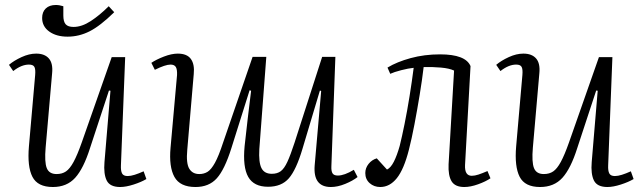

<svg xmlns="http://www.w3.org/2000/svg" viewBox="-20 -736 2574 770"><path d="M16 -476Q36 -493 66.5 -507Q97 -521 125 -521Q159 -521 176 -501.5Q193 -482 189 -442L163 -144Q158 -86 167.5 -62Q177 -38 207 -38Q229 -38 244.5 -48.5Q260 -59 275 -86.5Q290 -114 308 -165L428 -507H482L465 -73Q464 -51 469.5 -40.5Q475 -30 492 -30Q504 -30 520 -35Q536 -40 556 -49L567 -18Q547 -6 516 4Q485 14 462 14Q421 14 408 -12Q395 -38 399 -86L423 -372L417 -373L341 -142Q315 -60 281.5 -23Q248 14 192 14Q131 14 110 -27Q89 -68 96 -149L121 -435Q123 -458 118 -467.5Q113 -477 96 -477Q66 -477 33 -451ZM251 -589Q206 -589 177.5 -609.5Q149 -630 149 -664Q149 -688 163.5 -702Q178 -716 204 -716Q218 -716 234 -711V-674Q234 -649 243.5 -638.5Q253 -628 275 -628Q308 -628 344 -651.5Q380 -675 416 -711L438 -687Q382 -632 339.5 -610.5Q297 -589 251 -589Z M587 -484Q606 -497 637 -509Q668 -521 693 -521Q730 -521 745.5 -499.5Q761 -478 757 -439L731 -135Q726 -81 739 -59.5Q752 -38 779 -38Q798 -38 812.5 -47Q827 -56 842 -83Q857 -110 875 -165L993 -508H1048L1020 -138Q1017 -85 1028.5 -62Q1040 -39 1070 -39Q1092 -39 1106 -49.5Q1120 -60 1132.5 -87Q1145 -114 1161 -163L1272 -508H1325L1309 -70Q1308 -50 1313.5 -41Q1319 -32 1335 -32Q1361 -32 1399 -55L1414 -26Q1395 -11 1364.5 1.5Q1334 14 1307 14Q1235 14 1242 -73L1268 -371L1263 -373L1193 -139Q1168 -55 1138.5 -21Q1109 13 1055 13Q998 13 975.5 -26.5Q953 -66 961 -150Q967 -205 973.5 -260.5Q980 -316 987 -372L981 -374L908 -142Q881 -56 849.5 -21Q818 14 764 14Q702 14 679.5 -26.5Q657 -67 664 -144L690 -435Q691 -458 685 -467.5Q679 -477 664 -477Q643 -477 601 -456Z M1534 -465Q1572 -488 1627 -503Q1682 -518 1745 -518Q1847 -518 1867 -471L1845 -74Q1843 -31 1872 -31Q1884 -31 1899 -36Q1914 -41 1935 -50L1947 -21Q1928 -8 1897.5 3Q1867 14 1842 14Q1805 14 1791 -9Q1777 -32 1779 -77L1801 -453Q1782 -462 1748 -465Q1714 -468 1679 -467Q1673 -416 1663 -355Q1653 -294 1642 -236.5Q1631 -179 1620 -136Q1600 -57 1571.5 -21.5Q1543 14 1505 14Q1480 14 1462.5 -1.5Q1445 -17 1445 -42Q1445 -62 1458 -78.5Q1471 -95 1491 -101L1532 -56Q1547 -63 1559.5 -87.5Q1572 -112 1583 -151Q1592 -187 1602.5 -239Q1613 -291 1622.5 -350Q1632 -409 1639 -464Q1618 -462 1589 -454.5Q1560 -447 1545 -440Z M1970 -476Q1990 -493 2020.5 -507Q2051 -521 2079 -521Q2113 -521 2130 -501.5Q2147 -482 2143 -442L2117 -144Q2112 -86 2121.5 -62Q2131 -38 2161 -38Q2183 -38 2198.5 -48.5Q2214 -59 2229 -86.5Q2244 -114 2262 -165L2382 -507H2436L2419 -73Q2418 -51 2423.5 -40.5Q2429 -30 2446 -30Q2458 -30 2474 -35Q2490 -40 2510 -49L2521 -18Q2501 -6 2470 4Q2439 14 2416 14Q2375 14 2362 -12Q2349 -38 2353 -86L2377 -372L2371 -373L2295 -142Q2269 -60 2235.5 -23Q2202 14 2146 14Q2085 14 2064 -27Q2043 -68 2050 -149L2075 -435Q2077 -458 2072 -467.5Q2067 -477 2050 -477Q2020 -477 1987 -451Z"/></svg>

Font: Literata 36pt Light
Style: Italic
Weight: 300
Italic angle: -2°
Designer: Latin by Veronika Burian and Jose Scaglione. Greek by Irene Vlachou. Cyrillic by Vera Evstafieva
Foundry: TypeTogether
Version: Version 3.002